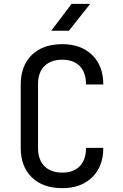

<svg xmlns="http://www.w3.org/2000/svg" viewBox="-20 -970 640 1000"><path d="M304 10Q204 10 146 -46Q88 -102 88 -200V-530Q88 -628 146 -684Q204 -740 304 -740Q402 -740 460 -683.5Q518 -627 518 -530H428Q428 -592 395.5 -625.5Q363 -659 304 -659Q245 -659 211.5 -626Q178 -593 178 -531V-200Q178 -138 211.5 -104.5Q245 -71 304 -71Q363 -71 395.5 -104.5Q428 -138 428 -200H518Q518 -103 460 -46.5Q402 10 304 10ZM247 -810 353 -950H450L339 -810Z"/></svg>

Font: NKDuy Mono
Style: Regular
Weight: 400
Monospace: yes
Designer: NKDuy
Foundry: NKDuy
Version: Version 2.251; ttfautohint (v1.8.4.7-5d5b)